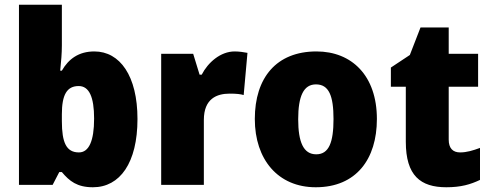

<svg xmlns="http://www.w3.org/2000/svg" viewBox="-20 -780 2071 810"><path d="M241 -588V-760H60V0H202L230 -54H241C273 -16 305 10 372 10C486 10 560 -93 560 -278C560 -460 486 -563 378 -563C312 -563 269 -531 241 -482H234C238 -520 241 -556 241 -588ZM312 -417C356 -417 377 -371 377 -280C377 -185 355 -137 313 -137C260 -137 241 -178 241 -269V-298C241 -380 262 -417 312 -417Z M970 -563C910 -563 857 -516 831 -465H822L795 -553H660V0H840V-274C840 -364 895 -385 949 -385C978 -385 995 -383 1008 -379L1024 -557C1009 -560 988 -563 970 -563Z M1570 -278C1570 -461 1464 -563 1315 -563C1146 -563 1055 -452 1055 -278C1055 -107 1153 10 1312 10C1483 10 1570 -109 1570 -278ZM1238 -277C1238 -375 1261 -424 1313 -424C1368 -424 1387 -375 1387 -278C1387 -180 1368 -129 1314 -129C1260 -129 1238 -181 1238 -277Z M1921 -137C1890 -137 1873 -155 1873 -191V-414H1997V-553H1873V-664H1754L1709 -548L1629 -495V-414H1692V-182C1692 -39 1754 10 1863 10C1925 10 1965 -2 2005 -21V-156C1975 -145 1949 -137 1921 -137Z"/></svg>

Font: Noto Sans Kannada SemiCondensed Black
Style: Regular
Weight: 900
Width: 4
Designer: Jelle Bosma - Monotype Design Team
Foundry: Monotype Imaging Inc.
Version: Version 2.005